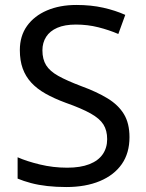

<svg xmlns="http://www.w3.org/2000/svg" viewBox="-20 -744 589 774"><path d="M247 10Q207 10 171 6Q135 2 105 -6Q75 -14 51 -24V-110Q87 -94 140.5 -81Q194 -68 251 -68Q304 -68 340 -82Q376 -96 394 -122Q412 -148 412 -183Q412 -218 397 -242Q382 -266 345.5 -286.5Q309 -307 244 -330Q198 -347 163.5 -366.5Q129 -386 106 -411Q83 -436 71.5 -468Q60 -500 60 -542Q60 -599 89 -639.5Q118 -680 169.5 -702Q221 -724 288 -724Q347 -724 396 -713Q445 -702 485 -684L457 -607Q420 -623 376.5 -634Q333 -645 286 -645Q241 -645 211 -632Q181 -619 166 -595.5Q151 -572 151 -541Q151 -505 166 -481Q181 -457 215 -438Q249 -419 307 -397Q370 -374 413.5 -347.5Q457 -321 479.5 -284Q502 -247 502 -191Q502 -127 471 -82.5Q440 -38 382.5 -14Q325 10 247 10Z"/></svg>

Font: Noto Sans Ambassadori
Style: Regular
Weight: 400
Designer: Monotype Design Team
Foundry: Monotype Imaging Inc.
Version: Version 2.013